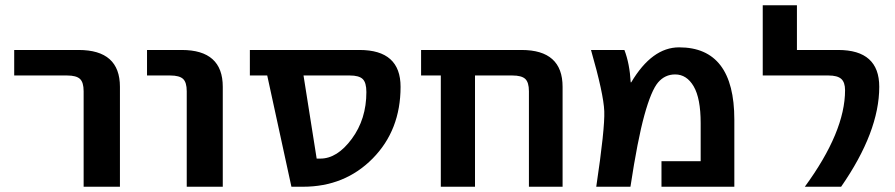

<svg xmlns="http://www.w3.org/2000/svg" viewBox="-20 -710 3402 730"><path d="M34 -423V-520H279Q436 -520 436 -380V0H298V-363Q298 -397 284 -410Q270 -423 235 -423Z M539 -423V-520H671Q827 -520 827 -380V0H690V-363Q690 -397 676 -410Q662 -423 627 -423Z M996 -423H930V-520H1347Q1503 -520 1503 -380Q1503 -215 1397 -107.5Q1291 0 1132 0H1088ZM1134 -423 1184 -107H1198Q1262 -107 1317.5 -182Q1373 -257 1373 -360Q1373 -396 1359 -409.5Q1345 -423 1310 -423Z M1991 -363Q1991 -397 1977 -410Q1963 -423 1928 -423H1786V0H1656V-423H1581V-520H1963Q2119 -520 2119 -380V0H1991Z M2378 -397H2380Q2459 -530 2562 -530Q2772 -530 2772 -255V0H2495V-97H2644V-242Q2644 -336 2617.5 -381.5Q2591 -427 2547 -427Q2508 -427 2482 -396.5Q2456 -366 2430 -272Q2404 -178 2377 0H2247Q2280 -221 2277.5 -287Q2275 -353 2227 -520H2354Q2374 -468 2378 -397Z M3040 0Q3193 -209 3193 -367Q3193 -397 3178.5 -410Q3164 -423 3130 -423H2880V-690H3010V-520H3167Q3323 -520 3323 -380Q3323 -209 3178 0Z"/></svg>

Font: Mplus 1p Bold
Style: Bold
Weight: 700
Version: Version 1.061